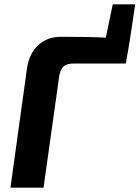

<svg xmlns="http://www.w3.org/2000/svg" viewBox="-20 -862 641 882"><path d="M576 -675 558 -570H317Q287 -570 272 -557Q257 -544 252 -512L180 0H28L104 -548Q114 -616 155.5 -654.5Q197 -693 259 -693Q400 -693 466 -689L498 -842H601Z"/></svg>

Font: Ezarion
Style: Bold Italic
Weight: 700
Italic angle: -8°
Designer: Natanael Gama
Version: Version 1.001;PS 001.001;hotconv 1.0.70;makeotf.lib2.5.58329